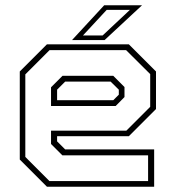

<svg xmlns="http://www.w3.org/2000/svg" viewBox="-20 -708 666 728"><path d="M468.5 -540 571.5 -437V-294.5L468.5 -191.5H196.5V-172L227 -141.5H564.5V0H158L55 -103V-437L158 -540ZM409.5 -420.5 452 -378V-340L418.5 -306H173.5V-377L217 -420.5ZM458 -518H168L76 -426V-113L167.5 -21.5H541.5V-119H216.5L173.5 -162V-212.5H459L549.5 -303V-427ZM399.5 -398.5H227L196.5 -368V-328H409.5L430.5 -349V-368ZM253 -556 375 -688H518.5L376.5 -556ZM294.5 -573.5H369L472.5 -670.5H384.5Z"/></svg>

Font: Tourney Thin ExtraLight
Style: Regular
Weight: 250
Version: Version 1.015